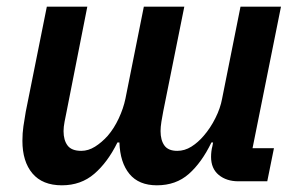

<svg xmlns="http://www.w3.org/2000/svg" viewBox="-20 -542 890 574"><path d="M165 12Q107 12 77 -23.5Q47 -59 47 -121Q47 -144 50 -164.5Q53 -185 57 -208L120 -522H241L179 -208Q176 -194 173 -178Q170 -162 170 -150Q170 -123 182 -107Q194 -91 223 -91Q244 -91 264 -103.5Q284 -116 302 -136Q321 -158 335 -188Q349 -218 355 -247L410 -522H531L468 -209Q465 -194 462.5 -178Q460 -162 460 -150Q460 -123 471.5 -107Q483 -91 510 -91Q532 -91 552 -103.5Q572 -116 589 -136Q609 -159 624 -189Q639 -219 644 -247L699 -522H820L735 -99H799L779 0H693Q657 0 634 -19Q611 -38 611 -73Q611 -81 612 -89.5Q613 -98 615 -105L617 -116H612Q583 -56 544.5 -22Q506 12 449 12Q395 12 367 -22Q339 -56 337 -116H331Q302 -57 262 -22.5Q222 12 165 12Z"/></svg>

Font: IBM Plex Sans SmBld
Style: Italic
Weight: 600
Italic angle: -11°
Designer: Mike Abbink, Paul van der Laan, Pieter van Rosmalen
Foundry: Bold Monday
Version: Version 3.005